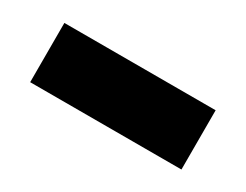

<svg xmlns="http://www.w3.org/2000/svg" viewBox="-33 -512 539 421"><g transform="rotate(30 236.5 -301.0)"><path d="M428 -376V-226H45V-376Z"/></g></svg>

Font: Gmarket Sans TTF Bold
Style: Regular
Weight: 700
Designer: Creative Director : Sungho Lee; Art Director : Kiwoong Choi; Project Manager : Sori Yang, Jongwook Yoon; Font Designer :
Foundry: Sandoll Inc.
Version: Version 1.000;hotconv 1.0.109;makeotfexe 2.5.65596